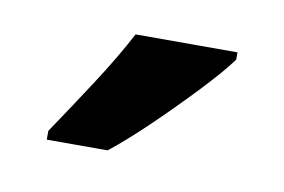

<svg xmlns="http://www.w3.org/2000/svg" viewBox="-35 -815 381 258"><g transform="rotate(10 156.0 -686.0)"><path d="M272 -756Q258 -737 231.5 -709Q205 -681 176 -653Q147 -625 123 -606H40V-618Q65 -655 90 -693.5Q115 -732 133 -766H272Z"/></g></svg>

Font: Noto Sans Bengali Condensed SemiBold
Style: Regular
Weight: 600
Width: 3
Designer: Joana Ranito - Universal Thirst; Jelle Bosma - Monotype Design Team
Foundry: Universal Thirst ehf.
Version: Version 3.000; ttfautohint (v1.8.4.7-5d5b)